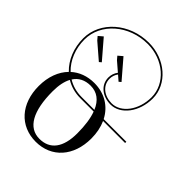

<svg xmlns="http://www.w3.org/2000/svg" viewBox="-243 -974 1102 1102"><g transform="rotate(45 308.5 -423.0)"><path d="M258 -696 231 -673 248 -653 302.7 -605.8C290.7 -590.4 283 -569.9 283 -548C283 -486.4 337 -446.7 401.5 -446.7C482.9 -446.7 549 -534.7 549 -643C549 -759.5 440.6 -854 307 -854C149.7 -854 22 -742.4 22 -605C22 -528.3 50.2 -457.5 100 -410.1C58.8 -368.2 35 -306.2 35 -231C35 -87.6 120.6 8 249 8C376.8 8 462 -87.6 462 -231C462 -275.9 453.6 -316 438.1 -350H617V-360H433.2C398 -428.2 332.6 -469 249 -469C192.2 -469 143.7 -450.4 107.4 -417.2C59.3 -462.9 32 -531.2 32 -605C32 -736.9 155.2 -844 307 -844C435.1 -844 539 -754 539 -643C539 -539.9 477.2 -456.2 401 -456.2C341.7 -456.2 293 -492.5 293 -548C293 -567.2 299.9 -585.7 310.3 -599.4L342 -572L355 -583ZM98 -696 71 -673 88 -653 182 -572 195 -583ZM254 -360C211.4 -360 173.6 -371.2 142 -390.6C164.2 -425.1 198.9 -443 245 -443C296.7 -443 334.8 -414.6 357.9 -360ZM254 -350H361.8C376.5 -310.4 384 -258.4 384 -195C384 -80.6 337.8 -19 252 -19C161.7 -19 113 -105.5 113 -266C113 -314.1 121.1 -353 136.8 -381.9C169.9 -361.6 209.4 -350 254 -350Z"/></g></svg>

Font: FoglihtenNo04
Style: Regular
Weight: 500
Designer: gluk (gluksza@wp.pl)
Foundry: gluk (gluksza@wp.pl)
Version: Version 0.70